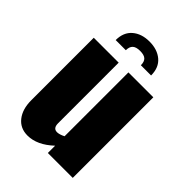

<svg xmlns="http://www.w3.org/2000/svg" viewBox="-226 -864 974 974"><g transform="rotate(45 261.0 -377.5)"><path d="M131.3 -648.4Q131.3 -704.1 166.5 -734.4Q201.7 -764.6 258.3 -764.6Q314.9 -764.6 350.1 -734.6Q385.3 -704.6 385.3 -648.4H312Q312 -673.8 299.6 -685.5Q287.1 -697.3 258.3 -697.3Q229.5 -697.3 216.8 -685.3Q204.1 -673.3 204.1 -648.4ZM157.2 10.7Q105 10.7 74.7 -27.6Q44.4 -65.9 44.4 -129.4V-578.1H223.1V-143.6Q223.1 -107.4 251 -107.4Q252 -107.4 253.4 -107.4Q270.5 -108.4 293 -120.1V-578.1H471.7V0H293V-52.2Q226.1 10.7 157.2 10.7Z"/></g></svg>

Font: Oswald
Style: Heavy
Weight: 800
Designer: Vernon Adams
Foundry: Vernon Adams
Version: 3.0; ttfautohint (v0.95) -l 8 -r 50 -G 200 -x 0 -w "G" -W -c